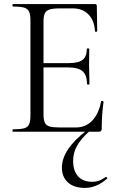

<svg xmlns="http://www.w3.org/2000/svg" viewBox="-20 -645 577 940"><path d="M43 -12Q81 -12 98.5 -17Q116 -22 122.5 -36.5Q129 -51 129 -81V-544Q129 -574 122.5 -588Q116 -602 98.5 -607.5Q81 -613 43 -613Q41 -613 41 -619Q41 -625 43 -625H445Q454 -625 454 -616L456 -493Q456 -490 450.5 -489.5Q445 -489 445 -492Q442 -545 413 -574.5Q384 -604 336 -604H275Q240 -604 223 -598.5Q206 -593 199.5 -580Q193 -567 193 -539V-85Q193 -58 199.5 -44.5Q206 -31 222 -26Q238 -21 272 -21H352Q400 -21 432 -55Q464 -89 475 -149Q475 -151 479 -151Q482 -151 484.5 -149.5Q487 -148 487 -147Q478 -84 478 -15Q478 -7 474.5 -3.5Q471 0 462 0H43Q41 0 41 -6Q41 -12 43 -12ZM313 -315H163V-336H316Q364 -336 384.5 -352Q405 -368 405 -406Q405 -408 411 -408Q417 -408 417 -406L416 -325Q416 -296 417 -281L418 -233Q418 -231 412 -231Q406 -231 406 -233Q406 -277 384.5 -296Q363 -315 313 -315ZM338 143Q338 191 362 218Q386 245 431 245Q452 245 466.5 239Q481 233 497 222H499Q502 222 504.5 225Q507 228 504 230Q452 275 396 275Q342 275 312.5 248Q283 221 283 176Q283 87 404 -6L416 -1Q375 36 356.5 70Q338 104 338 143Z"/></svg>

Font: Cormorant SC
Style: Regular
Weight: 400
Designer: Christian Thalmann (Catharsis Fonts)
Foundry: Catharsis Fonts
Version: Version 4.000